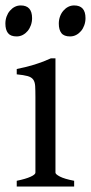

<svg xmlns="http://www.w3.org/2000/svg" viewBox="-27 -682 333 702"><path d="M34.2 0V-21Q67.4 -27.8 85 -35.9Q102.5 -43.9 102.5 -50.8V-327.1Q102.5 -352.1 101.6 -367.4Q100.6 -382.8 94.2 -391.4Q87.9 -399.9 74 -403.8Q60.1 -407.7 34.2 -410.2V-429.7Q49.3 -432.6 66.2 -436.8Q83 -440.9 99.6 -446Q116.2 -451.2 131.3 -457Q146.5 -462.9 159.2 -468.8H175.8V-50.8Q175.8 -44.9 192.1 -36.4Q208.5 -27.8 244.1 -21V0ZM285.6 -615.7Q285.6 -602.1 281.2 -589.8Q276.9 -577.6 269.3 -568.6Q261.7 -559.6 251.5 -554.2Q241.2 -548.8 229 -548.8Q207 -548.8 197.5 -561Q188 -573.2 188 -595.7Q188 -609.4 192.4 -621.6Q196.8 -633.8 204.6 -642.8Q212.4 -651.9 222.4 -657Q232.4 -662.1 244.1 -662.1Q285.6 -662.1 285.6 -615.7ZM90.3 -615.7Q90.3 -602.1 85.9 -589.8Q81.5 -577.6 74 -568.6Q66.4 -559.6 56.2 -554.2Q45.9 -548.8 33.7 -548.8Q11.7 -548.8 2.2 -561Q-7.3 -573.2 -7.3 -595.7Q-7.3 -609.4 -2.9 -621.6Q1.5 -633.8 9.3 -642.8Q17.1 -651.9 27.1 -657Q37.1 -662.1 48.8 -662.1Q90.3 -662.1 90.3 -615.7Z"/></svg>

Font: Noto Serif Devanagari
Style: Regular
Weight: 400
Designer: Monotype Design Team
Foundry: Monotype Imaging Inc.
Version: Version 1.01